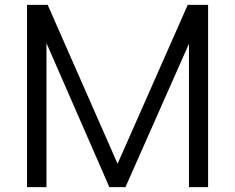

<svg xmlns="http://www.w3.org/2000/svg" viewBox="-20 -770 968 790"><path d="M752.5 -750H836.2V0H757.5V-590L496.2 0H430L171.2 -592.5V0H91.2V-750H176.2L463.8 -96.2Z"/></svg>

Font: Now Alt
Style: Regular
Weight: 400
Designer: Alfredo Marco Pradil
Foundry: Alfredo Marco Pradil
Version: Version 1.002;PS 001.002;hotconv 1.0.88;makeotf.lib2.5.64775